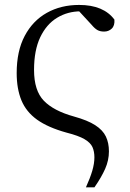

<svg xmlns="http://www.w3.org/2000/svg" viewBox="-20 -551 535 793"><path d="M334.9 222.7Q352.2 184.5 361.1 154.5Q369.9 124.4 369.9 98.6Q369.9 74.8 361.9 56.6Q353.9 38.5 329.2 23.9Q304.4 9.3 254.6 -3.3Q178.1 -24.5 133 -56.8Q88 -89.2 68.4 -136.8Q48.9 -184.5 48.9 -249.2Q48.9 -340 82 -402.6Q115.1 -465.3 173.4 -498Q231.6 -530.6 306.6 -530.6Q357.9 -530.6 394.3 -515.2Q430.7 -499.7 452.5 -470.1Q454.5 -445.3 441.6 -432.9Q428.7 -420.6 409.9 -420.6Q393.4 -420.6 382.2 -427Q370.9 -433.5 358.5 -448.4L295.7 -516.4L372.1 -494.7Q354.5 -499 341.8 -501.6Q329.2 -504.2 313.4 -504.2Q259.6 -504.2 215.6 -477.5Q171.7 -450.8 146.1 -397Q120.6 -343.2 120.6 -262Q120.6 -176.8 161.1 -134.9Q201.7 -93 285.2 -69.9Q341.8 -54.3 373.2 -34Q404.7 -13.7 417.3 12.8Q429.9 39.2 429.9 74.2Q429.9 111 414.4 146.1Q398.9 181.2 370.1 222.7Z"/></svg>

Font: Noto Serif SC ExtraLight
Style: Regular
Weight: 200
Designer: Ryoko NISHIZUKA 西塚涼子 (kana & ideographs); Frank Grießhammer (Latin, Greek & Cyrillic); Wenlong ZHANG 张文龙 (bopomofo); San
Foundry: Adobe
Version: Version 2.002-H1;hotconv 1.1.0;makeotfexe 2.6.0